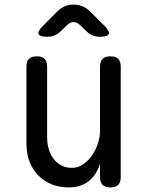

<svg xmlns="http://www.w3.org/2000/svg" viewBox="-20 -805 640 835"><path d="M415 -234V-515Q415 -538 426 -549Q437 -560 460 -560Q483 -560 494 -549Q505 -538 505 -515V-35Q505 -12 494 -1Q483 10 460 10Q437 10 426 -1Q415 -12 415 -35V-94Q401 -46 367 -18Q333 10 278 10Q238 10 204.5 -3.5Q171 -17 146.5 -42Q122 -67 108.5 -102Q95 -137 95 -180V-515Q95 -538 106 -549Q117 -560 140 -560Q163 -560 174 -549Q185 -538 185 -515V-206Q185 -180 192 -156.5Q199 -133 212.5 -115Q226 -97 246 -86Q266 -75 293 -75Q320 -75 342.5 -91Q365 -107 381 -130.5Q397 -154 406 -182Q415 -210 415 -234ZM186 -645Q153 -645 148 -657Q143 -669 166 -692L229 -755Q244 -770 261.5 -777.5Q279 -785 300 -785Q321 -785 339 -777.5Q357 -770 372 -755L434 -693Q458 -669 453 -657Q448 -645 414 -645Q397 -645 382.5 -651Q368 -657 356 -669L329 -695Q315 -709 300 -709Q285 -709 271 -695L243 -668Q231 -657 217 -651Q203 -645 186 -645Z"/></svg>

Font: Maple Mono NF
Style: Regular
Weight: 400
Monospace: yes
Designer: subframe7536
Version: Version 7.000